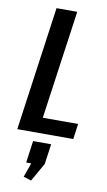

<svg xmlns="http://www.w3.org/2000/svg" viewBox="-104 -750 597 1067"><g transform="rotate(10 194.0 -216.0)"><path d="M130 -87H355L343 0H27L125 -700H242L146 -19ZM227 50 211 164 152 268 108 254 162 102 204 174H108L125 50Z"/></g></svg>

Font: Pathway Extreme Condensed SemiBold
Style: Italic
Weight: 600
Width: 3
Italic angle: -8°
Version: Version 1.001;gftools[0.9.26]